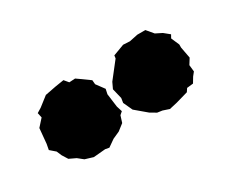

<svg xmlns="http://www.w3.org/2000/svg" viewBox="-47 -900 575 476"><g transform="rotate(-30 240.0 -662.5)"><path d="M340 -567 322 -573 308 -575 291 -585 259 -612 247 -638 249 -651 242 -680 250 -697 286 -743 287 -751 319 -763 338 -762 362 -767H385L401 -748L419 -739L435 -726L430 -717L440 -694V-685L446 -653L436 -637L438 -618L430 -608L421 -593L403 -591L397 -582L362 -572ZM117 -558 94 -565 79 -577 60 -586 50 -602 44 -616 29 -629 32 -645 36 -688 54 -708 51 -722 64 -730 91 -751 122 -757 147 -761 157 -749 174 -750 184 -743 209 -725 210 -713 227 -690 224 -676 229 -638 234 -622 226 -615 220 -596 202 -582 182 -573 162 -559 151 -561Z"/></g></svg>

Font: Winky Rough Black
Style: Regular
Weight: 900
Designer: Simon Atzbach
Foundry: typofactur
Version: Version 1.206; ttfautohint (v1.8.4.7-5d5b)